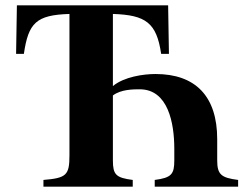

<svg xmlns="http://www.w3.org/2000/svg" viewBox="-20 -696 923 716"><path d="M557 0H868V-25C805 -33 790 -45 790 -98V-177C790 -337 709 -420 560 -420C516 -420 443 -410 401 -375V-644C524 -640 564 -611 581 -495H610L607 -676H43L40 -495H69C86 -611 115 -640 239 -644V-117C239 -43 228 -32 142 -25V0H475V-25C412 -33 401 -45 401 -98V-340C431 -363 478 -363 501 -363C607 -363 630 -237 630 -141V-98C630 -47 620 -33 557 -25Z"/></svg>

Font: XITS Math
Style: Bold
Weight: 700
Designer: MicroPress Inc., with final additions and corrections provided by Coen Hoffman, Elsevier (retired)
Version: Version 1.302